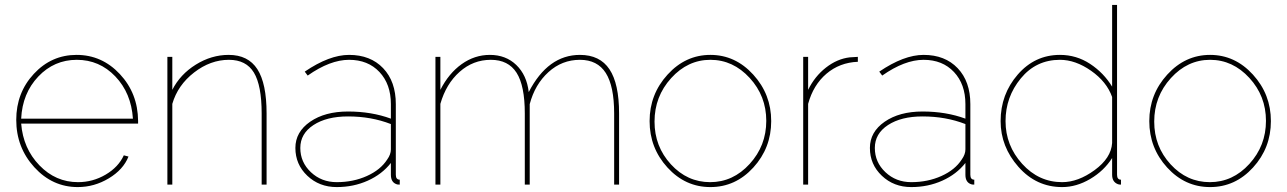

<svg xmlns="http://www.w3.org/2000/svg" viewBox="-20 -750 5229 780"><path d="M296 10Q193 10 119.5 -70.5Q46 -151 46 -263Q46 -373 117.5 -450Q189 -527 291 -527Q394 -527 467 -449Q540 -371 541 -259V-248H66Q74 -147 140 -78.5Q206 -10 297 -10Q357 -10 409 -40.5Q461 -71 483 -119L502 -114Q481 -61 422 -25.5Q363 10 296 10ZM66 -268H520Q513 -372 448.5 -439.5Q384 -507 292 -507Q200 -507 135.5 -439Q71 -371 66 -268Z M1063 -289V0H1043V-289Q1043 -403 1011.5 -455Q980 -507 910 -507Q835 -507 768.5 -455.5Q702 -404 680 -328V0H660V-519H680V-385Q712 -448 775.5 -487.5Q839 -527 909 -527Q988 -527 1025.5 -469Q1063 -411 1063 -289Z M1348 10Q1277 10 1228.5 -36Q1180 -82 1180 -149Q1180 -214 1240 -255.5Q1300 -297 1394 -297Q1489 -297 1568 -268V-327Q1568 -408 1521.5 -457.5Q1475 -507 1398 -507Q1321 -507 1230 -443L1218 -459Q1318 -527 1398 -527Q1485 -527 1536.5 -473Q1588 -419 1588 -327V-40Q1588 -20 1604 -20V0Q1593 0 1590 -2Q1568 -10 1568 -40V-88Q1532 -42 1474 -16Q1416 10 1348 10ZM1348 -10Q1415 -10 1470.5 -35Q1526 -60 1553 -102Q1568 -123 1568 -143V-246Q1488 -277 1394 -277Q1307 -277 1253.5 -242Q1200 -207 1200 -149Q1200 -91 1243 -50.5Q1286 -10 1348 -10Z M2495 -289V0H2475V-289Q2475 -400 2441 -453.5Q2407 -507 2336 -507Q2263 -507 2208 -457Q2153 -407 2132 -327V0H2112V-289Q2112 -402 2078.5 -454.5Q2045 -507 1974 -507Q1902 -507 1847 -458Q1792 -409 1769 -328V0H1749V-519H1769V-385Q1803 -452 1855.5 -489.5Q1908 -527 1970 -527Q2035 -527 2077.5 -486Q2120 -445 2128 -376Q2206 -527 2336 -527Q2417 -527 2456 -468.5Q2495 -410 2495 -289Z M3040.5 -69.5Q2968 10 2866 10Q2764 10 2691.5 -69.5Q2619 -149 2619 -258Q2619 -367 2692 -447Q2765 -527 2866 -527Q2967 -527 3040 -447Q3113 -367 3113 -258Q3113 -149 3040.5 -69.5ZM2639 -256Q2639 -155 2705.5 -82.5Q2772 -10 2865 -10Q2958 -10 3025.5 -84Q3093 -158 3093 -259Q3093 -360 3025.5 -433.5Q2958 -507 2866 -507Q2774 -507 2706.5 -432.5Q2639 -358 2639 -256Z M3465 -519V-499Q3391 -496 3337.5 -450.5Q3284 -405 3263 -328V0H3243V-519H3263V-385Q3290 -440 3335.5 -475.5Q3381 -511 3432 -517Q3458 -519 3465 -519Z M3682 10Q3611 10 3562.5 -36Q3514 -82 3514 -149Q3514 -214 3574 -255.5Q3634 -297 3728 -297Q3823 -297 3902 -268V-327Q3902 -408 3855.5 -457.5Q3809 -507 3732 -507Q3655 -507 3564 -443L3552 -459Q3652 -527 3732 -527Q3819 -527 3870.5 -473Q3922 -419 3922 -327V-40Q3922 -20 3938 -20V0Q3927 0 3924 -2Q3902 -10 3902 -40V-88Q3866 -42 3808 -16Q3750 10 3682 10ZM3682 -10Q3749 -10 3804.5 -35Q3860 -60 3887 -102Q3902 -123 3902 -143V-246Q3822 -277 3728 -277Q3641 -277 3587.5 -242Q3534 -207 3534 -149Q3534 -91 3577 -50.5Q3620 -10 3682 -10Z M4295 10Q4190 10 4117.5 -72Q4045 -154 4045 -258Q4045 -367 4114.5 -447Q4184 -527 4286 -527Q4353 -527 4408.5 -490.5Q4464 -454 4498 -398V-730H4518V-40Q4518 -20 4534 -20V0Q4525 0 4521 -2Q4498 -11 4498 -40V-108Q4465 -56 4409 -23Q4353 10 4295 10ZM4295 -10Q4360 -10 4427 -59Q4494 -108 4498 -169V-356Q4476 -418 4412.5 -462.5Q4349 -507 4286 -507Q4189 -507 4127 -431.5Q4065 -356 4065 -258Q4065 -159 4132.5 -84.5Q4200 -10 4295 -10Z M5070.5 -69.5Q4998 10 4896 10Q4794 10 4721.5 -69.5Q4649 -149 4649 -258Q4649 -367 4722 -447Q4795 -527 4896 -527Q4997 -527 5070 -447Q5143 -367 5143 -258Q5143 -149 5070.5 -69.5ZM4669 -256Q4669 -155 4735.5 -82.5Q4802 -10 4895 -10Q4988 -10 5055.5 -84Q5123 -158 5123 -259Q5123 -360 5055.5 -433.5Q4988 -507 4896 -507Q4804 -507 4736.5 -432.5Q4669 -358 4669 -256Z"/></svg>

Font: Raleway
Style: Thin
Weight: 100
Designer: Matt McInerney, Pablo Impallari, Rodrigo Fuenzalida
Foundry: Matt McInerney, Pablo Impallari, Rodrigo Fuenzalida
Version: Version 3.000